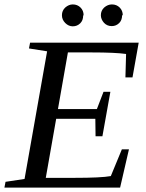

<svg xmlns="http://www.w3.org/2000/svg" viewBox="-32 -848 662 868"><path d="M181 -616 99 -629 104 -655H595L567 -498H535L538 -604Q489 -611 382 -611H275L230 -355H406L436 -433H467L431 -232H400L399 -311H222L175 -44H304Q426 -44 469 -52L519 -173H551L511 0H-12L-7 -26L79 -39ZM523 -779H520Q520 -757 507 -744Q493 -730 473 -730Q452 -730 438 -745Q424 -761 424 -779Q424 -800 439 -814Q455 -828 474 -828Q495 -828 509 -814Q523 -800 523 -779ZM346 -779 344 -778Q344 -756 331 -743Q317 -729 297 -729Q278 -729 263 -744Q248 -759 248 -779Q248 -800 263 -814Q279 -828 297 -828Q318 -828 332 -814Q346 -800 346 -779Z"/></svg>

Font: Libra Serif Modern
Style: Italic
Weight: 400
Italic angle: -12°
Designer: Stefan Peev, Context Ltd
Foundry: Stefan Peev, Context Ltd
Version: Version 1.000